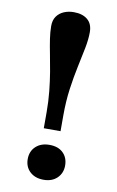

<svg xmlns="http://www.w3.org/2000/svg" viewBox="-84 -763 500 824"><g transform="rotate(10 166.0 -351.5)"><path d="M129 -204V-274Q129 -321 124.5 -364.5Q120 -408 113.5 -447Q107 -486 100 -521Q93 -556 88.5 -586Q84 -616 84 -642Q84 -667 95.5 -683.5Q107 -700 126.5 -708.5Q146 -717 170 -717Q208 -717 230 -698.5Q252 -680 252 -644Q252 -613 244.5 -574.5Q237 -536 227 -489.5Q217 -443 209.5 -389Q202 -335 202 -273V-204ZM166 14Q129 14 106.5 -7Q84 -28 84 -62Q84 -96 106.5 -117Q129 -138 166 -138Q204 -138 225.5 -117Q247 -96 247 -62Q247 -29 225 -7.5Q203 14 166 14Z"/></g></svg>

Font: Literata 18pt SemiBold
Style: Regular
Weight: 600
Designer: Latin by Veronika Burian and Jose Scaglione. Greek by Irene Vlachou. Cyrillic by Vera Evstafieva.
Foundry: TypeTogether
Version: Version 3.103;gftools[0.9.29]